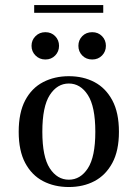

<svg xmlns="http://www.w3.org/2000/svg" viewBox="-20 -729 544 760"><path d="M252.4 11.3Q195.2 11.3 150.4 -12.1Q105.6 -35.5 79.8 -83.9Q54 -132.3 54 -207.3Q54 -283.1 79.8 -331.9Q105.6 -380.6 150.8 -404Q196 -427.4 252.4 -427.4Q309.7 -427.4 354 -404Q398.4 -380.6 424.6 -331.9Q450.8 -283.1 450.8 -207.3Q450.8 -132.3 424.6 -83.9Q398.4 -35.5 354 -12.1Q309.7 11.3 252.4 11.3ZM252.4 -17.7Q298.4 -17.7 327.8 -62.9Q357.3 -108.1 357.3 -207.3Q357.3 -307.3 327.8 -352.8Q298.4 -398.4 252.4 -398.4Q206.5 -398.4 177 -352.8Q147.6 -307.3 147.6 -207.3Q147.6 -108.1 177 -62.9Q206.5 -17.7 252.4 -17.7ZM345.2 -493.5Q321 -493.5 305.6 -509.3Q290.3 -525 290.3 -547.6Q290.3 -570.2 305.6 -585.9Q321 -601.6 345.2 -601.6Q368.5 -601.6 383.9 -585.9Q399.2 -570.2 399.2 -547.6Q399.2 -525 383.9 -509.3Q368.5 -493.5 345.2 -493.5ZM159.7 -493.5Q136.3 -493.5 120.6 -509.3Q104.8 -525 104.8 -547.6Q104.8 -570.2 120.6 -585.9Q136.3 -601.6 159.7 -601.6Q183.1 -601.6 198.4 -585.9Q213.7 -570.2 213.7 -547.6Q213.7 -525 198.4 -509.3Q183.1 -493.5 159.7 -493.5ZM115.3 -678.2V-708.9H388.7V-678.2Z"/></svg>

Font: Playfair 5pt SemiExpanded Light Medium
Style: Regular
Weight: 500
Version: Version 2.203